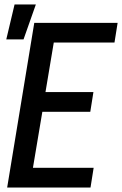

<svg xmlns="http://www.w3.org/2000/svg" viewBox="-20 -837 545 857"><path d="M12 0 133 -735H505L491 -647H220L183 -426H397L383 -338H169L127 -88H398L384 0ZM8 -661 45 -817H140L85 -661Z"/></svg>

Font: Iosevka Term Curly SmBd Obl
Style: Regular
Weight: 600
Italic angle: -9°
Designer: Belleve Invis
Foundry: Belleve Invis
Version: Version 32.3.0